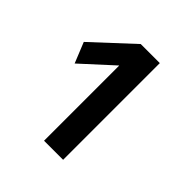

<svg xmlns="http://www.w3.org/2000/svg" viewBox="-193 -878 1025 1025"><g transform="rotate(45 320.0 -365.0)"><path d="M292 0V-567H291L116 -407L69 -523L292 -730H436V0Z"/></g></svg>

Font: Mplus 1p Bold
Style: Bold
Weight: 700
Version: Version 1.061